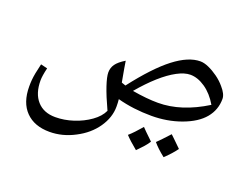

<svg xmlns="http://www.w3.org/2000/svg" viewBox="-98 -686 1293 1008"><g transform="rotate(20 548.0 -182.5)"><path d="M249 127Q164 127 116 78Q68 29 68 -61Q68 -81 69.5 -98Q71 -115 75 -136.5Q79 -158 87 -191L124 -182Q113 -136 113 -111Q113 -38 149.5 3Q186 44 251 44Q301 44 351.5 27.5Q402 11 442 -17.5Q482 -46 498 -81Q465 -152 449 -200Q433 -248 433 -272Q433 -298 447.5 -318.5Q462 -339 498 -361Q500 -347 505 -318Q510 -289 518 -246L541 -238Q642 -369 722 -430.5Q802 -492 868 -492Q889 -492 915 -480.5Q941 -469 967.5 -450Q994 -431 1014 -407Q1044 -373 1044 -346Q1044 -285 1005.5 -238.5Q967 -192 888 -163Q811 -135 723 -135Q673 -135 625 -141Q577 -147 533 -159Q534 -149 534.5 -139Q535 -129 535 -118Q535 -57 496 -0.5Q457 56 389 91Q355 109 320 118Q285 127 249 127ZM732 -211Q797 -211 864 -232.5Q931 -254 1000 -297Q969 -350 926.5 -379Q884 -408 843 -408Q811 -408 769.5 -386Q728 -364 682 -323Q636 -282 588 -225Q629 -218 665 -214.5Q701 -211 732 -211ZM858 47Q816 14 793 -14Q815 -35 857 -81Q862 -77 877 -62Q892 -47 919 -21Q909 -7 894 10Q879 27 858 47ZM709 62Q687 44 670 28.5Q653 13 642 1Q656 -11 672 -28Q688 -45 707 -67Q711 -62 726.5 -47Q742 -32 768 -7Q759 8 744 25Q729 42 709 62Z"/></g></svg>

Font: Noto Naskh Arabic UI
Style: Regular
Weight: 400
Designer: Monotype Design Team, David Williams, Mohamad Dakak and Nizar Qandah
Foundry: Monotype Imaging Inc.
Version: Version 2.014